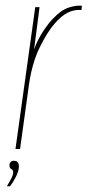

<svg xmlns="http://www.w3.org/2000/svg" viewBox="-20 -520 306 670"><path d="M34 0 103 -495H118L99 -348Q112 -383 131 -411.5Q150 -440 164 -454Q193 -485 219.5 -493.5Q246 -502 266 -500L264 -485Q215 -490 171 -438Q146 -410 119 -355.5Q92 -301 81 -224L50 0ZM4 130Q9 122 17.5 106.5Q26 91 26 81Q26 73 19.5 70Q13 67 13 55Q13 50 17 45.5Q21 41 28 41Q38 41 42 46.5Q46 52 46 60Q46 76 36 96Q26 116 15 130Z"/></svg>

Font: Alumni Sans Pinstripe
Style: Italic
Weight: 400
Italic angle: -8°
Designer: Robert E. Leuschke
Foundry: Robert E. Leuschke
Version: Version 1.010; ttfautohint (v1.8.4.7-5d5b)